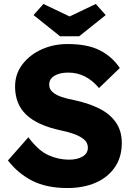

<svg xmlns="http://www.w3.org/2000/svg" viewBox="-20 -938 674 968"><path d="M320 10Q215 10 143 -26.5Q71 -63 20 -129L123 -246Q173 -179 223.5 -156Q274 -133 328 -133Q369 -133 396 -148.5Q423 -164 423 -194Q423 -219 403 -235.5Q383 -252 351.5 -263Q320 -274 285 -281Q169 -306 112.5 -359.5Q56 -413 56 -502Q56 -565 93 -613.5Q130 -662 190 -689Q250 -716 320 -716Q422 -716 484 -684Q546 -652 584 -595L479 -494Q447 -533 408 -552.5Q369 -572 325 -572Q281 -572 254.5 -556Q228 -540 228 -511Q228 -489 245 -474Q262 -459 290 -449.5Q318 -440 350 -434Q423 -419 478 -392Q533 -365 563.5 -322Q594 -279 594 -217Q594 -145 558.5 -94Q523 -43 461.5 -16.5Q400 10 320 10ZM283 -755 149 -862 199 -918 331 -855 463 -918 513 -862 379 -755Z"/></svg>

Font: Lexend
Style: Bold
Weight: 700
Designer: Bonnie Shaver-Troup, Thomas Jockin
Foundry: Lexend
Version: Version 1.007; ttfautohint (v1.8.3)